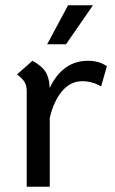

<svg xmlns="http://www.w3.org/2000/svg" viewBox="-20 -713 438 733"><path d="M388 -460 366 -383Q332 -403 294 -403Q249 -403 217 -365Q185 -327 170 -263V0H82V-365Q82 -386 74 -399.5Q66 -413 45 -429L104 -481Q139 -462 153.5 -439.5Q168 -417 170 -377Q192 -426 229 -453.5Q266 -481 316 -481Q359 -481 388 -460ZM240 -693H335L232 -544H160Z"/></svg>

Font: KoHo Medium
Style: Regular
Weight: 500
Version: Version 1.000; ttfautohint (v1.6)